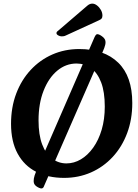

<svg xmlns="http://www.w3.org/2000/svg" viewBox="-20 -967 763 1061"><path d="M212 74Q204 76 188 67Q172 58 168 46Q161 24 179 -18L503 -763Q505 -768 508.5 -772.5Q512 -777 516 -778Q526 -779 541.5 -768Q557 -757 561 -746Q565 -735 561.5 -719.5Q558 -704 548 -682L223 62Q222 66 219 69.5Q216 73 212 74ZM334 16Q246 16 180 -17.5Q114 -51 77.5 -118Q41 -185 41 -283Q41 -374 69.5 -449.5Q98 -525 149.5 -580.5Q201 -636 269.5 -666Q338 -696 418 -696Q556 -696 633.5 -620.5Q711 -545 711 -398Q711 -307 682.5 -231Q654 -155 602.5 -99.5Q551 -44 482.5 -14Q414 16 334 16ZM347 -64Q389 -64 427 -86.5Q465 -109 495 -151Q525 -193 542 -250.5Q559 -308 559 -378Q559 -459 539 -511.5Q519 -564 483.5 -590Q448 -616 403 -616Q344 -616 296.5 -576.5Q249 -537 221 -466Q193 -395 193 -302Q193 -222 213 -169Q233 -116 268.5 -90Q304 -64 347 -64ZM301 -797Q292 -791 292 -784Q292 -777 301.5 -771.5Q311 -766 321 -766Q327 -766 332.5 -767Q338 -768 344 -771L525 -854Q537 -859 541.5 -864.5Q546 -870 546 -881Q546 -897 537.5 -912Q529 -927 516 -937Q503 -947 490 -947Q476 -947 463 -936Z"/></svg>

Font: Alkatra Medium
Style: Regular
Weight: 500
Designer: Suman Bhandary
Version: Version 1.100;gftools[0.9.22]